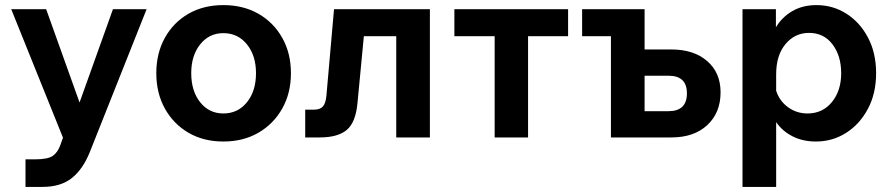

<svg xmlns="http://www.w3.org/2000/svg" viewBox="-20 -539 3501 753"><path d="M423 -503H555L332 58Q305 125 261.5 159.5Q218 194 147 194H80V86H116Q168 86 187.5 72Q207 58 217 29L227 1L24 -503H161L292 -137Z M856 16Q778 16 719 -18.5Q660 -53 626.5 -113.5Q593 -174 593 -252Q593 -330 626.5 -390.5Q660 -451 719 -485Q778 -519 856 -519Q934 -519 993.5 -485Q1053 -451 1087 -390.5Q1121 -330 1121 -252Q1121 -174 1087 -113.5Q1053 -53 993.5 -18.5Q934 16 856 16ZM856 -94Q913 -94 948.5 -138Q984 -182 984 -252Q984 -321 948.5 -365Q913 -409 856 -409Q800 -409 765 -365Q730 -321 730 -252Q730 -182 765 -138Q800 -94 856 -94Z M1177 0V-109H1212Q1235 -109 1246 -121Q1257 -133 1260 -162L1290 -503H1666V0H1534V-397H1407L1382 -135Q1375 -59 1340 -29.5Q1305 0 1234 0Z M1920 0V-397H1762V-503H2208V-397H2051V0Z M2376 0V-397H2263V-503H2508V-345H2613Q2701 -345 2753.5 -299.5Q2806 -254 2806 -177Q2806 -97 2754 -48.5Q2702 0 2613 0ZM2602 -242H2508V-103H2602Q2674 -103 2674 -173Q2674 -242 2602 -242Z M3024 194H2892V-503H3023V-432Q3047 -472 3087.5 -495.5Q3128 -519 3182 -519Q3247 -519 3300 -485Q3353 -451 3384.5 -391Q3416 -331 3416 -252Q3416 -173 3384 -112.5Q3352 -52 3298.5 -18Q3245 16 3180 16Q3128 16 3088 -4.5Q3048 -25 3024 -60ZM3024 -248V-183Q3037 -143 3070.5 -118.5Q3104 -94 3147 -94Q3206 -94 3242.5 -138.5Q3279 -183 3279 -252Q3279 -320 3245 -365Q3211 -410 3153 -410Q3097 -410 3060.5 -366Q3024 -322 3024 -248Z"/></svg>

Font: Wix Madefor Text
Style: Bold
Weight: 700
Designer: Dalton Maag Ltd
Foundry: Dalton Maag Ltd
Version: Version 3.100